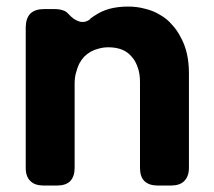

<svg xmlns="http://www.w3.org/2000/svg" viewBox="-20 -574 662 594"><path d="M272.5 -525.4Q293.9 -540 319.3 -546.9Q345.7 -553.7 376 -553.7Q404.3 -553.7 428.7 -546.9Q454.1 -541 474.6 -528.3Q496.1 -516.6 511.7 -498Q528.3 -480.5 540 -457Q552.7 -433.6 558.6 -406.2Q564.5 -378.9 564.5 -347.7Q564.5 -250 564.5 -54.7Q564.5 -28.3 549.8 -13.7Q536.1 0 508.8 0Q495.1 0 467.8 0Q441.4 0 426.8 -13.7Q413.1 -27.3 413.1 -54.7Q413.1 -143.6 413.1 -321.3Q413.1 -345.7 406.2 -365.2Q399.4 -385.7 386.7 -399.4Q374 -414.1 356.4 -420.9Q337.9 -427.7 315.4 -427.7Q299.8 -427.7 286.1 -423.8Q273.4 -420.9 260.7 -414.1Q249 -407.2 240.2 -398.4Q231.4 -388.7 224.6 -376Q218.8 -363.3 214.8 -347.7Q210.9 -333 210.9 -315.4Q210.9 -228.5 210.9 -54.7Q210.9 -28.3 197.3 -13.7Q183.6 0 156.2 0Q142.6 0 115.2 0Q87.9 0 74.2 -13.7Q59.6 -27.3 59.6 -54.7Q59.6 -200.2 59.6 -491.2Q60.5 -518.6 74.2 -532.2Q88.9 -545.9 116.2 -545.9Q127 -545.9 149.4 -545.9Q164.1 -545.9 174.8 -542Q184.6 -539.1 191.4 -531.2Q208 -512.7 224.6 -507.8Q242.2 -502 258.8 -514.6Q258.8 -515.6 258.8 -515.6Q261.7 -518.6 265.6 -520.5Q268.6 -523.4 272.5 -525.4Z"/></svg>

Font: DeepSea
Style: Bold
Weight: 700
Designer: Stem
Version: Version 3.019;git-0a5106e0b